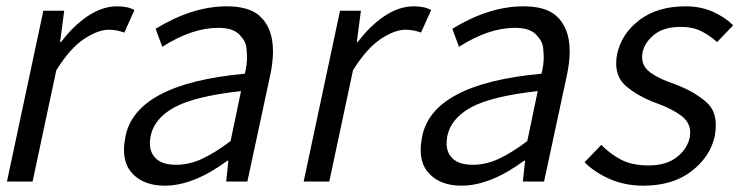

<svg xmlns="http://www.w3.org/2000/svg" viewBox="-20 -574 2379 607"><path d="M83 0H2L117 -540H183L170 -441H173Q212 -493 258 -523.5Q304 -554 350 -554Q385 -554 405 -542L373 -471Q349 -480 324 -480Q290 -480 246 -451Q202 -422 158 -352Z M501 13Q434 13 398 -26Q372 -54 372 -100Q372 -118 376 -139Q406 -309 754 -341Q761 -369 761 -394Q761 -403 759 -423.5Q757 -444 736.5 -465Q716 -486 670 -486Q587 -486 493 -426L472 -483Q588 -554 697 -554Q763 -554 797 -527Q843 -489 843 -412Q843 -376 834 -335L762 0H695L702 -66H699Q592 13 501 13ZM537 -53Q578 -53 619 -72Q660 -91 709 -128L742 -286Q597 -270 532 -235Q454 -192 454 -120Q454 -90 474.5 -71.5Q495 -53 537 -53Z M1021 0H940L1055 -540H1121L1108 -441H1111Q1150 -493 1196 -523.5Q1242 -554 1288 -554Q1323 -554 1343 -542L1311 -471Q1287 -480 1262 -480Q1228 -480 1184 -451Q1140 -422 1096 -352Z M1439 13Q1372 13 1336 -26Q1310 -54 1310 -100Q1310 -118 1314 -139Q1344 -309 1692 -341Q1699 -369 1699 -394Q1699 -403 1697 -423.5Q1695 -444 1674.5 -465Q1654 -486 1608 -486Q1525 -486 1431 -426L1410 -483Q1526 -554 1635 -554Q1701 -554 1735 -527Q1781 -489 1781 -412Q1781 -376 1772 -335L1700 0H1633L1640 -66H1637Q1530 13 1439 13ZM1475 -53Q1516 -53 1557 -72Q1598 -91 1647 -128L1680 -286Q1535 -270 1470 -235Q1392 -192 1392 -120Q1392 -90 1412.5 -71.5Q1433 -53 1475 -53Z M2014 13Q1956 13 1908 -8Q1860 -29 1828 -61L1881 -116Q1909 -87 1944 -69Q1979 -51 2030 -51Q2086 -51 2119.5 -77Q2153 -103 2161 -141L2162 -155Q2162 -188 2132 -209.5Q2102 -231 2058 -247Q2001 -267 1960 -301Q1928 -328 1928 -374Q1928 -388 1931 -403Q1945 -468 2002 -511Q2059 -554 2147 -554Q2196 -554 2234.5 -536.5Q2273 -519 2298 -494L2247 -441Q2224 -462 2197 -475.5Q2170 -489 2133 -489Q2079 -489 2049 -465Q2010 -434 2010 -393Q2010 -364 2036.5 -344.5Q2063 -325 2108 -310Q2112 -309 2115 -307Q2171 -287 2212 -252Q2243 -226 2243 -178Q2243 -163 2240 -145Q2226 -79 2166.5 -33Q2107 13 2014 13Z"/></svg>

Font: l_WÎeÑOS 300W
Style: Regular
Weight: 300
Designer: R?O
Version: Version 2.00 June 21, 2023